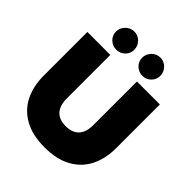

<svg xmlns="http://www.w3.org/2000/svg" viewBox="-250 -1061 1225 1225"><g transform="rotate(45 362.0 -449.0)"><path d="M162 -830Q162 -864 187 -888.5Q212 -913 245 -913Q279 -913 303 -888.5Q327 -864 327 -830Q327 -796 303 -772.5Q279 -749 245 -749Q211 -749 186.5 -772.5Q162 -796 162 -830ZM398 -830Q398 -864 422.5 -888.5Q447 -913 481 -913Q514 -913 538 -888.5Q562 -864 562 -830Q562 -796 538 -772.5Q514 -749 481 -749Q447 -749 422.5 -772.5Q398 -796 398 -830ZM35 -304V-699H242V-306Q242 -242 272.5 -209Q303 -176 362 -176Q421 -176 451.5 -209Q482 -242 482 -306V-699H689V-304Q689 -211 653.5 -139Q618 -67 545 -26Q472 15 362 15Q252 15 179 -26Q106 -67 70.5 -139Q35 -211 35 -304Z"/></g></svg>

Font: Prompt ExtraBold
Style: Regular
Weight: 800
Designer: Katatrad Team
Foundry: CadsonDemak
Version: Version 1.001